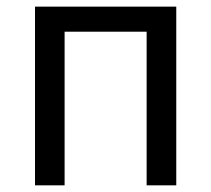

<svg xmlns="http://www.w3.org/2000/svg" viewBox="-20 -556 634 576"><path d="M173.8 0H85V-536.1H508.8V0H419.9V-460.9H173.8Z"/></svg>

Font: WenQuanYi Micro Hei
Style: Regular
Weight: 400
Foundry: Ascender Corporation
Version: Version 0.2.0-beta